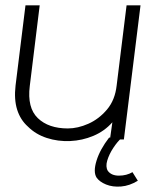

<svg xmlns="http://www.w3.org/2000/svg" viewBox="-20 -520 567 716"><path d="M442 0H390L399 -64Q370 -31 328.5 -13.5Q287 4 241.5 6Q196 8 154.5 -5.5Q113 -19 84 -48Q56 -73 44 -111Q32 -149 38 -201L75 -500H128L91 -199Q81 -118 121 -79.5Q161 -41 233 -41Q270 -41 309.5 -58.5Q349 -76 379 -111.5Q409 -147 415 -201L452 -500H504ZM494 154Q463 173 431.5 175.5Q400 178 375.5 168Q351 158 340 142Q327 121 340 79Q353 37 387 -7L433 -5Q418 8 402.5 31.5Q387 55 380 78.5Q373 102 382 117Q395 135 423.5 135Q452 135 474 122Z"/></svg>

Font: Kulim Park ExtraLight
Style: Italic
Weight: 275
Italic angle: -8°
Designer: Noponies / Dale Sattler
Foundry: Noponies
Version: Version 1.000; ttfautohint (v1.8.3)